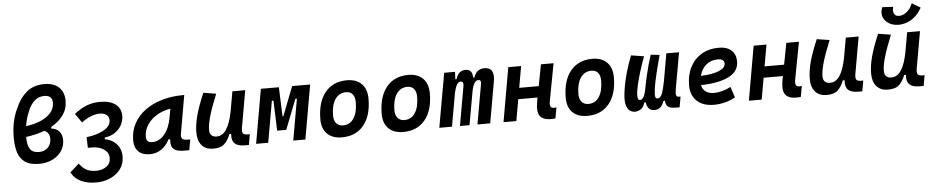

<svg xmlns="http://www.w3.org/2000/svg" viewBox="-49 -1192 8888 1827"><g transform="rotate(-5 4394.5 -278.0)"><path d="M427.2 -330.1V-314.5Q476.6 -309.1 503.2 -278.1Q529.8 -247.1 529.8 -195.3Q529.8 -137.7 498.3 -91.3Q466.8 -44.9 411.1 -17.6Q355.5 9.8 282.7 9.8Q197.8 9.8 149.9 -23.2Q102.1 -56.2 82.8 -116.2Q63.5 -176.3 63.5 -256.8Q63.5 -344.2 79.8 -415.5Q96.2 -486.8 125.5 -543.5Q161.6 -630.9 228.5 -686.5Q295.4 -742.2 395.5 -742.2Q462.4 -742.2 504.4 -718.8Q546.4 -695.3 566.2 -656Q585.9 -616.7 585.9 -568.4Q585.9 -488.3 542.7 -429Q499.5 -369.6 427.2 -330.1ZM190.4 -358.4Q268.6 -368.2 330.3 -394.5Q392.1 -420.9 428 -462.6Q463.9 -504.4 463.9 -559.6Q463.9 -629.4 387.2 -629.4Q329.1 -629.4 289.8 -591.1Q250.5 -552.7 228.5 -493.7Q215.3 -464.8 205.8 -430.2Q196.3 -395.5 190.4 -358.4ZM358.9 -298.8Q318.4 -283.7 273.9 -272.9Q229.5 -262.2 182.1 -255.9Q182.1 -252.4 182.1 -249.5Q182.1 -174.8 207.3 -138.7Q232.4 -102.5 290.5 -102.5Q344.2 -102.5 376.7 -134.8Q409.2 -167 409.2 -218.8Q409.2 -278.3 358.9 -298.8Z M808.1 233.9Q725.6 233.9 663.8 204.8Q602.1 175.8 572.3 116.7L658.2 40Q678.2 71.3 715.8 97.2Q753.4 123 818.8 123Q875.5 123 916 94.5Q956.5 65.9 956.5 12.7Q956.5 -38.1 912.6 -69.1Q868.7 -100.1 803.7 -101.6Q798.3 -101.6 792 -101.6Q785.6 -101.6 777.8 -101.6Q773.4 -101.6 768.6 -101.6Q763.7 -101.6 757.8 -101.6L754.9 -203.6Q782.2 -207 801 -210.7Q819.8 -214.4 840.3 -220.2Q916.5 -242.7 951.7 -274.2Q986.8 -305.7 986.8 -344.7Q986.3 -381.3 960.9 -398.7Q935.5 -416 896 -416Q860.4 -416 814.7 -398.9Q769 -381.8 724.1 -346.7L663.6 -433.6Q723.1 -481.4 782.7 -504.4Q842.3 -527.3 909.7 -527.3Q1005.9 -527.3 1058.3 -487.3Q1110.8 -447.3 1110.8 -376.5Q1110.8 -332.5 1089.4 -291.3Q1067.9 -250 1026.6 -221.2Q985.4 -192.4 926.8 -185.1L925.3 -168.5H926.8Q969.2 -162.1 1004.4 -138.4Q1039.6 -114.7 1060.3 -76.7Q1081.1 -38.6 1080.1 11.7Q1079.1 81.1 1041 130.9Q1002.9 180.7 941.7 207.3Q880.4 233.9 808.1 233.9Z M1340.8 10.3Q1270.5 10.3 1231.9 -27.8Q1193.4 -65.9 1193.4 -135.3Q1193.4 -223.1 1231.9 -294.7Q1270.5 -366.2 1339.6 -417Q1408.7 -467.8 1502 -495.1Q1595.2 -522.5 1704.1 -522.5H1715.3L1652.3 -161.6Q1646 -125.5 1658.7 -110.8Q1671.4 -96.2 1712.9 -96.2H1734.9L1717.3 4.9H1671.4Q1612.3 4.9 1584.2 -10.5Q1556.2 -25.9 1548.8 -53Q1541.5 -80.1 1544.9 -114.7H1528.8Q1499 -54.7 1450.4 -22.2Q1401.9 10.3 1340.8 10.3ZM1372.6 -102.1Q1439.5 -102.1 1489.5 -160.4Q1539.6 -218.8 1558.1 -325.7L1572.3 -404.3Q1498.5 -392.1 1440.7 -356.9Q1382.8 -321.8 1349.6 -270.3Q1316.4 -218.8 1316.4 -156.2Q1316.4 -102.1 1372.6 -102.1Z M1946.8 10.3Q1876 10.3 1837.4 -33.4Q1798.8 -77.1 1798.8 -156.7Q1798.8 -229.5 1822.3 -317.4Q1845.7 -405.3 1897.9 -527.3L2019 -508.3Q1968.3 -383.3 1944.8 -302.7Q1921.4 -222.2 1921.4 -168.9Q1921.4 -137.2 1938.7 -119.6Q1956.1 -102.1 1987.3 -102.1Q2045.4 -102.1 2082.5 -159.7Q2119.6 -217.3 2140.6 -325.7V-325.2L2174.8 -517.6H2297.4L2235.4 -166Q2228.5 -127 2238.8 -111.6Q2249 -96.2 2282.2 -96.2H2304.7L2286.6 4.9H2245.6Q2179.7 4.9 2150.6 -24.2Q2121.6 -53.2 2127.9 -114.7H2110.8Q2088.4 -56.2 2053.5 -22.9Q2018.6 10.3 1946.8 10.3Z M2356 0 2446.8 -517.6H2618.7L2629.4 -239.3H2637.2L2745.6 -517.6H2917.5L2826.7 0H2710.9L2780.3 -394.5H2765.6L2653.3 -107.4H2566.4L2556.2 -394.5H2541L2471.7 0Z M3174.8 9.8Q3085.4 9.8 3035.4 -39.8Q2985.4 -89.4 2985.4 -177.7Q2985.4 -342.8 3060.5 -435.1Q3135.7 -527.3 3269.5 -527.3Q3358.9 -527.3 3408.9 -476.6Q3459 -425.8 3459 -335Q3459 -172.4 3384 -81.3Q3309.1 9.8 3174.8 9.8ZM3196.3 -102.5Q3261.7 -102.5 3298.6 -158.4Q3335.4 -214.4 3335.4 -314Q3335.4 -361.8 3313.5 -388.4Q3291.5 -415 3251.5 -415Q3184.6 -415 3146.7 -359.1Q3108.9 -303.2 3108.9 -203.6Q3108.9 -156.2 3131.8 -129.4Q3154.8 -102.5 3196.3 -102.5Z M3760.7 9.8Q3671.4 9.8 3621.3 -39.8Q3571.3 -89.4 3571.3 -177.7Q3571.3 -342.8 3646.5 -435.1Q3721.7 -527.3 3855.5 -527.3Q3944.8 -527.3 3994.9 -476.6Q4044.9 -425.8 4044.9 -335Q4044.9 -172.4 3970 -81.3Q3895 9.8 3760.7 9.8ZM3782.2 -102.5Q3847.7 -102.5 3884.5 -158.4Q3921.4 -214.4 3921.4 -314Q3921.4 -361.8 3899.4 -388.4Q3877.4 -415 3837.4 -415Q3770.5 -415 3732.7 -359.1Q3694.8 -303.2 3694.8 -203.6Q3694.8 -156.2 3717.8 -129.4Q3740.7 -102.5 3782.2 -102.5Z M4301.3 -517.6 4297.9 -447.3H4310.1Q4323.7 -490.7 4346.2 -509Q4368.7 -527.3 4402.3 -527.3Q4467.8 -527.3 4468.8 -447.3H4480Q4495.1 -491.2 4520.5 -509.3Q4545.9 -527.3 4583.5 -527.3Q4685.5 -527.3 4661.1 -390.6L4591.8 0H4470.2L4537.1 -377.4Q4544.9 -420.4 4515.6 -420.4Q4472.7 -420.4 4452.1 -323.2L4394.5 0H4303.2L4369.6 -377.4Q4377 -420.4 4345.7 -420.4Q4305.2 -420.4 4283.7 -319.3L4227.1 0H4106L4197.8 -517.6Z M4719.2 0 4810.1 -517.6H4932.6L4896.5 -312.5H5083L5122.1 -517.6H5242.7L5175.8 -162.6Q5168.9 -127 5177 -110.6Q5185.1 -94.2 5210.4 -94.2Q5221.2 -94.2 5233.4 -95.7L5214.4 7.8Q5198.2 9.8 5171.4 9.8Q5094.7 9.8 5066.2 -31.7Q5037.6 -73.2 5054.2 -161.6L5062.5 -205.6H4877.9L4841.8 0Z M5518.6 9.8Q5429.2 9.8 5379.2 -39.8Q5329.1 -89.4 5329.1 -177.7Q5329.1 -342.8 5404.3 -435.1Q5479.5 -527.3 5613.3 -527.3Q5702.6 -527.3 5752.7 -476.6Q5802.7 -425.8 5802.7 -335Q5802.7 -172.4 5727.8 -81.3Q5652.8 9.8 5518.6 9.8ZM5540 -102.5Q5605.5 -102.5 5642.3 -158.4Q5679.2 -214.4 5679.2 -314Q5679.2 -361.8 5657.2 -388.4Q5635.3 -415 5595.2 -415Q5528.3 -415 5490.5 -359.1Q5452.6 -303.2 5452.6 -203.6Q5452.6 -156.2 5475.6 -129.4Q5498.5 -102.5 5540 -102.5Z M5974.1 9.8Q5951.7 9.8 5930.4 -3.2Q5909.2 -16.1 5896.5 -48.1Q5883.8 -80.1 5886.2 -136.7Q5887.7 -170.4 5897.7 -230.5Q5907.7 -290.5 5929 -367.2Q5950.2 -443.8 5983.4 -527.3L6106 -508.3Q6079.6 -437.5 6057.6 -366.5Q6035.6 -295.4 6022.5 -236.6Q6009.3 -177.7 6008.8 -143.6Q6008.8 -128.9 6012.7 -112.8Q6016.6 -96.7 6033.2 -96.7Q6050.3 -96.7 6065.4 -120.8Q6080.6 -145 6088.9 -190.4Q6102.5 -263.2 6115.7 -319.8Q6128.9 -376.5 6142.3 -424.3Q6155.8 -472.2 6170.4 -517.6L6254.9 -508.3Q6248.5 -484.9 6237.8 -445.1Q6227.1 -405.3 6215.6 -358.6Q6204.1 -312 6194.6 -266.8Q6185.1 -221.7 6180.7 -187.5Q6174.3 -138.2 6178 -117.4Q6181.6 -96.7 6199.2 -96.7Q6226.1 -96.7 6242.2 -135.7Q6258.3 -174.8 6274.4 -258.8L6319.8 -517.6L6441.4 -517.1L6380.9 -178.2Q6373 -134.8 6377 -115.5Q6380.9 -96.2 6402.8 -96.2H6418.9L6400.9 4.9H6363.8Q6341.3 4.9 6319.8 0.7Q6298.3 -3.4 6283.7 -19Q6269 -34.7 6266.6 -69.8H6253.4Q6241.2 -32.7 6219.5 -11.5Q6197.8 9.8 6160.6 9.8Q6123 9.8 6105.7 -12.7Q6088.4 -35.2 6083.5 -69.8H6070.3Q6058.1 -26.4 6031.5 -8.3Q6004.9 9.8 5974.1 9.8Z M6741.2 -102.5Q6777.8 -102.5 6819.6 -114Q6861.3 -125.5 6899.9 -146L6933.6 -43Q6886.7 -16.1 6833.3 -3.2Q6779.8 9.8 6731 9.8Q6626.5 9.8 6567.6 -44.4Q6508.8 -98.6 6508.8 -195.8Q6508.8 -295.4 6547.9 -370.1Q6586.9 -444.8 6657 -486.1Q6727.1 -527.3 6820.8 -527.3Q6897.9 -527.3 6940.9 -488.8Q6983.9 -450.2 6983.9 -381.8Q6983.9 -289.1 6890.6 -240.5Q6797.4 -191.9 6622.6 -187.5Q6629.4 -147 6660.2 -124.8Q6690.9 -102.5 6741.2 -102.5ZM6628.9 -274.9Q6740.2 -279.8 6802 -305.4Q6863.8 -331.1 6863.8 -373Q6863.8 -417.5 6801.3 -417.5Q6736.3 -417.5 6690.7 -379.2Q6645 -340.8 6628.9 -274.9Z M7063 0 7153.8 -517.6H7276.4L7240.2 -312.5H7426.8L7465.8 -517.6H7586.4L7519.5 -162.6Q7512.7 -127 7520.8 -110.6Q7528.8 -94.2 7554.2 -94.2Q7564.9 -94.2 7577.1 -95.7L7558.1 7.8Q7542 9.8 7515.1 9.8Q7438.5 9.8 7409.9 -31.7Q7381.3 -73.2 7397.9 -161.6L7406.2 -205.6H7221.7L7185.5 0Z M7806.2 10.3Q7735.4 10.3 7696.8 -33.4Q7658.2 -77.1 7658.2 -156.7Q7658.2 -229.5 7681.6 -317.4Q7705.1 -405.3 7757.3 -527.3L7878.4 -508.3Q7827.6 -383.3 7804.2 -302.7Q7780.8 -222.2 7780.8 -168.9Q7780.8 -137.2 7798.1 -119.6Q7815.4 -102.1 7846.7 -102.1Q7904.8 -102.1 7941.9 -159.7Q7979 -217.3 8000 -325.7V-325.2L8034.2 -517.6H8156.7L8094.7 -166Q8087.9 -127 8098.1 -111.6Q8108.4 -96.2 8141.6 -96.2H8164.1L8146 4.9H8105Q8039.1 4.9 8010 -24.2Q7981 -53.2 7987.3 -114.7H7970.2Q7947.8 -56.2 7912.8 -22.9Q7877.9 10.3 7806.2 10.3Z M8392.1 10.3Q8321.3 10.3 8282.7 -33.4Q8244.1 -77.1 8244.1 -156.7Q8244.1 -229.5 8267.6 -317.4Q8291 -405.3 8343.3 -527.3L8464.4 -508.3Q8413.6 -383.3 8390.1 -302.7Q8366.7 -222.2 8366.7 -168.9Q8366.7 -137.2 8384 -119.6Q8401.4 -102.1 8432.6 -102.1Q8490.7 -102.1 8527.8 -159.7Q8564.9 -217.3 8585.9 -325.7V-325.2L8620.1 -517.6H8742.7L8680.7 -166Q8673.8 -127 8684.1 -111.6Q8694.3 -96.2 8727.5 -96.2H8750L8731.9 4.9H8690.9Q8625 4.9 8595.9 -24.2Q8566.9 -53.2 8573.2 -114.7H8556.2Q8533.7 -56.2 8498.8 -22.9Q8463.9 10.3 8392.1 10.3ZM8546.4 -595.7Q8479.5 -595.7 8436.3 -631.8Q8393.1 -668 8393.1 -721.2Q8393.1 -748 8405.8 -776.4L8508.8 -770Q8503.4 -751.5 8503.4 -736.3Q8503.4 -712.9 8516.4 -696.3Q8529.3 -679.7 8558.6 -679.7Q8593.3 -679.7 8629.6 -707Q8666 -734.4 8687.5 -788.6L8768.6 -740.2Q8737.8 -685.5 8700 -653.8Q8662.1 -622.1 8622.6 -608.9Q8583 -595.7 8546.4 -595.7Z"/></g></svg>

Font: Cascadia Code NF SemiBold
Style: Italic
Weight: 600
Italic angle: -10°
Monospace: yes
Designer: Aaron Bell
Foundry: Saja Typeworks
Version: Version 2404.023; ttfautohint (v1.8.4)